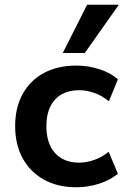

<svg xmlns="http://www.w3.org/2000/svg" viewBox="-20 -781 534 811"><path d="M302 10Q224 10 166 -22Q108 -54 76 -112Q44 -170 44 -248Q44 -327 76 -384.5Q108 -442 166 -473Q224 -504 303 -504Q353 -504 400.5 -488.5Q448 -473 478 -446L440 -353Q413 -376 380 -388Q347 -400 316 -400Q249 -400 212.5 -360.5Q176 -321 176 -248Q176 -175 212.5 -134.5Q249 -94 315 -94Q346 -94 379.5 -106Q413 -118 439 -140L478 -47Q447 -21 400 -5.5Q353 10 302 10ZM245 -557 348 -761H482L338 -557Z"/></svg>

Font: Nunito Sans 10pt
Style: Bold
Weight: 700
Designer: Vernon Adams
Foundry: Vernon Adams
Version: Version 3.101;gftools[0.9.27]